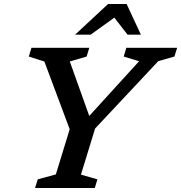

<svg xmlns="http://www.w3.org/2000/svg" viewBox="-20 -936 902 956"><path d="M672.5 -631 596 -654.5 609 -698H862L848.5 -654.5L768 -631.5L453.5 -296L383 -66.5L465 -43L452 0H154.5L168 -43L258 -67.5L327 -292.5L201 -629.5L123.5 -654.5L136.5 -698H424.5L411.5 -654.5L327.5 -630L433.5 -333.5H401.5ZM354 -763.5 518 -916H610.5L681.5 -763.5H615L540.5 -859.5H565L431.5 -763.5Z"/></svg>

Font: Newsreader 9pt Medium
Style: Italic
Weight: 500
Italic angle: -17°
Designer: Hugues Gentile
Foundry: Production Type
Version: Version 1.003